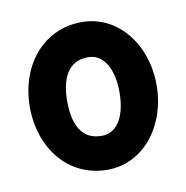

<svg xmlns="http://www.w3.org/2000/svg" viewBox="-51 -752 439 452"><g transform="rotate(-10 168.0 -525.5)"><path d="M172 -349C259 -349 320 -429 320 -526C320 -622 259 -702 172 -702C77 -702 17 -622 17 -526C17 -429 77 -349 172 -349ZM172 -430C123 -430 106 -471 106 -524C106 -576 123 -618 172 -618C212 -618 231 -576 231 -524C231 -471 212 -430 172 -430Z"/></g></svg>

Font: Decalotype
Style: Bold
Weight: 700
Designer: Alfredo Marco Pradil
Foundry: Alfredo Marco Pradil
Version: Version 1.0